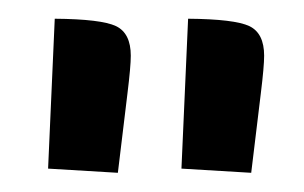

<svg xmlns="http://www.w3.org/2000/svg" viewBox="-20 -677 320 202"><path d="M170.9 -499.6 177.9 -657.3Q226.8 -656.9 242.4 -649.5Q257.9 -642 257.9 -618.4Q257.9 -607.1 254.4 -578.7L244.3 -495.2ZM30.6 -499.6 37.6 -657.3Q86.5 -656.9 102.1 -649.5Q117.6 -642 117.6 -618.4Q117.6 -607.1 114.1 -578.7L104 -495.2Z"/></svg>

Font: Wabroye
Style: Medium
Weight: 500
Designer: gluk
Foundry: gluk
Version: Version 0.14